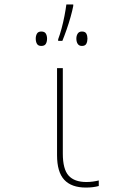

<svg xmlns="http://www.w3.org/2000/svg" viewBox="-20 -835 570 865"><path d="M367 10Q302 10 269.5 -25Q237 -60 237 -136V-528H263V-143Q263 -73 289 -44Q315 -15 369 -15Q384 -15 398.5 -17Q413 -19 425 -22V3Q400 10 367 10ZM242 -658Q250 -679 257.5 -707Q265 -735 270.5 -763.5Q276 -792 279 -815H310V-808Q306 -787 298 -758.5Q290 -730 280 -701.5Q270 -673 261 -651H242ZM166 -628Q152 -628 146.5 -637.5Q141 -647 141 -661Q141 -674 146.5 -683.5Q152 -693 166 -693Q181 -693 186.5 -683.5Q192 -674 192 -661Q192 -647 186.5 -637.5Q181 -628 166 -628ZM349 -628Q336 -628 330 -637.5Q324 -647 324 -661Q324 -674 330 -683.5Q336 -693 349 -693Q364 -693 369 -683.5Q374 -674 374 -661Q374 -648 369 -638Q364 -628 349 -628Z"/></svg>

Font: Noto Sans Mono Condensed Thin
Style: Regular
Weight: 100
Width: 3
Designer: Monotype Design Team
Foundry: Monotype Imaging Inc.
Version: Version 2.014; ttfautohint (v1.8.4.7-5d5b)